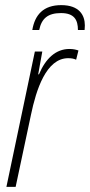

<svg xmlns="http://www.w3.org/2000/svg" viewBox="-20 -729 351 749"><path d="M106 -612H133C142 -657 167 -678 218 -678C270 -678 284 -651 284 -612H310C310 -616 311 -622 311 -630C311 -670 289 -709 219 -709C149 -709 116 -671 106 -612ZM5 0H41L101 -282C121 -378 160 -502 246 -502C259 -502 269 -500 277 -496L286 -532C278 -535 266 -538 251 -538C198 -538 158 -501 132 -439H129L145 -528H116Z"/></svg>

Font: Noto Sans ExtraCondensed ExtraLight
Style: Italic
Weight: 200
Width: 2
Italic angle: -12°
Designer: Monotype Design Team
Foundry: Monotype Imaging Inc.
Version: Version 2.013